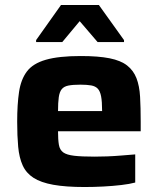

<svg xmlns="http://www.w3.org/2000/svg" viewBox="-20 -743 637 771"><path d="M320 8Q244 8 194 -1Q144 -10 114.5 -29Q85 -48 71 -79Q57 -110 53 -153.5Q49 -197 49 -254Q49 -324 56.5 -374Q64 -424 88 -456Q112 -488 164 -503Q216 -518 304 -518Q375 -518 420 -509Q465 -500 490.5 -480Q516 -460 528 -429Q540 -398 542.5 -354.5Q545 -311 545 -254V-216H213Q213 -182 216.5 -161.5Q220 -141 234 -131Q248 -121 278 -117.5Q308 -114 360 -114Q382 -114 410 -115Q438 -116 467.5 -118.5Q497 -121 523 -123V-10Q501 -4 467 0Q433 4 395 6Q357 8 320 8ZM390 -279V-299Q390 -335 386 -356Q382 -377 372.5 -387Q363 -397 346 -400Q329 -403 303 -403Q273 -403 255 -399.5Q237 -396 228 -385Q219 -374 216 -352.5Q213 -331 213 -297H408ZM125 -574V-582L225 -723H377L478 -582V-574H372L300 -658L230 -574Z"/></svg>

Font: Saira SemiExpanded
Style: Bold
Weight: 700
Width: 6
Designer: Hector Gatti with collaboration of the Omnibus-Type team
Foundry: Omnibus-Type
Version: Version 1.101